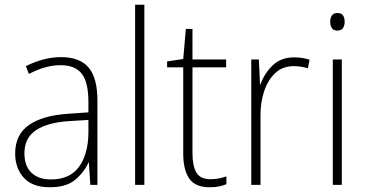

<svg xmlns="http://www.w3.org/2000/svg" viewBox="-20 -780 1545 810"><path d="M238 -539Q316 -539 353.5 -495.5Q391 -452 391 -355V0H361L355 -94H353Q334 -52 296.5 -21Q259 10 190 10Q117 10 80.5 -30Q44 -70 44 -133Q44 -212 102 -252.5Q160 -293 267 -300L353 -306V-349Q353 -434 324.5 -469.5Q296 -505 236 -505Q204 -505 171 -496Q138 -487 102 -468L89 -501Q123 -518 160.5 -528.5Q198 -539 238 -539ZM270 -269Q180 -263 131.5 -230.5Q83 -198 83 -133Q83 -80 112.5 -51.5Q142 -23 195 -23Q275 -23 313.5 -76.5Q352 -130 353 -219V-274Z M589 0H550V-760H589Z M869 -24Q888 -24 905 -27.5Q922 -31 935 -36V-3Q921 3 904 6.5Q887 10 864 10Q804 10 778.5 -26.5Q753 -63 753 -133V-496H685V-521L753 -531L764 -658H792V-529H934V-496H792V-135Q792 -80 808.5 -52Q825 -24 869 -24Z M1221 -538Q1257 -538 1286 -528L1279 -492Q1265 -496 1250.5 -498.5Q1236 -501 1220 -501Q1173 -501 1142 -472.5Q1111 -444 1094.5 -395.5Q1078 -347 1079 -288V0H1040V-529H1072L1077 -424H1079Q1094 -468 1129 -503Q1164 -538 1221 -538Z M1403 -725Q1421 -725 1427.5 -714.5Q1434 -704 1434 -688Q1434 -672 1427 -661.5Q1420 -651 1403 -651Q1387 -651 1380 -661.5Q1373 -672 1373 -688Q1373 -704 1380 -714.5Q1387 -725 1403 -725ZM1422 -529V0H1384V-529Z"/></svg>

Font: Noto Sans Tamil SemiCondensed ExtraLight
Style: Regular
Weight: 200
Width: 4
Designer: Jelle Bosma - Monotype Design Team
Foundry: Monotype Imaging Inc.
Version: Version 2.004; ttfautohint (v1.8.4.7-5d5b)